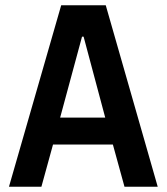

<svg xmlns="http://www.w3.org/2000/svg" viewBox="-20 -708 632 728"><path d="M14 0 212 -688H381L578 0H452L408 -160H181L137 0ZM208 -262H379L297 -569H291Z"/></svg>

Font: Saira SemiCondensed SemiBold
Style: Regular
Weight: 600
Width: 4
Designer: Hector Gatti with collaboration of the Omnibus-Type team
Foundry: Omnibus-Type
Version: Version 1.101